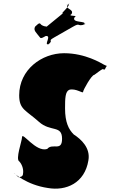

<svg xmlns="http://www.w3.org/2000/svg" viewBox="-20 -1159 712 1151"><path d="M216 -939C223 -929 225 -926 254 -943C292 -948 242 -888 269 -894C298 -911 243 -877 272 -894C303 -922 262 -910 304 -934C333 -951 387 -981 416 -998C464 -1026 440 -998 486 -1012C515 -1029 457 -998 486 -1015C499 -1035 410 -1020 426 -1054C455 -1071 380 -1058 409 -1075C427 -1107 360 -1104 390 -1134C419 -1151 357 -1117 386 -1134C414 -1136 341 -1075 355 -1080C384 -1097 230 -979 259 -996C276 -1003 251 -994 228 -1010C217 -1024 215 -1022 191 -1000C177 -977 200 -961 216 -939ZM364 -840C231 -840 95 -742 95 -588C95 -502 135 -499 213 -429C283 -366 352 -411 352 -327C352 -248 294 -304 263 -266C194 -244 112 -374 112 -336C112 -314 71 -203 96 -191C115 -170 122 -139 118 -118C118 -99 100 -97 90 -97C83 -103 65 -123 63 -122C63 -122 137 -51 267 -32C376 -13 488 -61 510 -198C523 -272 467 -324 422 -353C392 -383 370 -425 370 -509C370 -570 371 -611 396 -621C436 -631 478 -596 478 -608C478 -619 529 -710 545 -710C560 -720 585 -741 596 -745C609 -739 607 -740 616 -758C622 -769 628 -758 602 -772C587 -780 492 -840 364 -840Z"/></svg>

Font: Hussar Przerywany
Style: Regular
Weight: 400
Foundry: Cannot Into Space Fonts
Version: Version 0.982